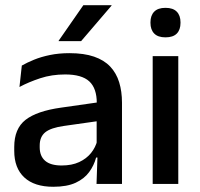

<svg xmlns="http://www.w3.org/2000/svg" viewBox="-20 -704 766 735"><path d="M349.5 0 353.5 -116 350 -131V-285L350.5 -309.5Q350.5 -366 321.8 -392.5Q293 -419 229.5 -419Q178 -419 134 -404.5Q90 -390 54.5 -371L63.5 -453Q83.5 -464.5 110.5 -475.5Q137.5 -486.5 171.5 -493.5Q205.5 -500.5 246 -500.5Q301.5 -500.5 340 -487.2Q378.5 -474 402 -449Q425.5 -424 436.2 -389Q447 -354 447 -311V0ZM184 11Q111.5 11 73 -24.8Q34.5 -60.5 34.5 -126.5V-141.5Q34.5 -211.5 77.8 -245.2Q121 -279 214 -292L361 -313L366.5 -242L225.5 -222Q175 -215 153.5 -197.8Q132 -180.5 132 -147V-140Q132 -106.5 152.8 -88.5Q173.5 -70.5 216 -70.5Q255 -70.5 283 -83.5Q311 -96.5 328.5 -118.2Q346 -140 352.5 -166.5L366 -101H348Q340 -71 321.5 -45.5Q303 -20 269.8 -4.5Q236.5 11 184 11ZM299 -684H407V-682.5L290.5 -546.5H204.5V-548Z M564.5 0V-489H662.5V0ZM613.5 -561Q584.5 -561 570.2 -575.8Q556 -590.5 556 -616.5V-618.5Q556 -644.5 570.2 -659.2Q584.5 -674 613.5 -674Q642.5 -674 656.8 -659.2Q671 -644.5 671 -618.5V-616.5Q671 -590 656.8 -575.5Q642.5 -561 613.5 -561Z"/></svg>

Font: Anek Telugu Medium
Style: Regular
Weight: 500
Designer: Omkar Bhoir (Telugu), Yesha Goshar (Latin)
Foundry: Ek Type
Version: Version 1.003